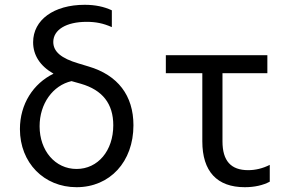

<svg xmlns="http://www.w3.org/2000/svg" viewBox="-20 -770 1240 800"><path d="M341 -679C379 -679 410 -673 446 -657V-727C414 -742 377 -750 333 -750C204 -750 118 -687 118 -594C118 -540 147 -495 203 -463C119 -422 63 -337 63 -232C63 -92 163 10 299 10C438 10 536 -96 536 -248C536 -372 471 -457 349 -493L306 -506C235 -527 202 -555 202 -595C202 -646 256 -679 341 -679ZM278 -432 317 -421C407 -395 452 -338 452 -248C452 -142 388 -66 299 -66C210 -66 145 -142 145 -244C145 -338 200 -414 278 -432Z M907 -181V-465H1094V-540H671V-465H823V-181C823 -56 884 10 1000 10C1040 10 1076 2 1104 -13V-83C1074 -68 1044 -61 1014 -61C942 -61 907 -100 907 -181Z"/></svg>

Font: CommitMono
Style: 400Regular
Weight: 400
Monospace: yes
Designer: Eigil Nikolajsen
Foundry: Eigil Nikolajsen
Version: Version 1.143